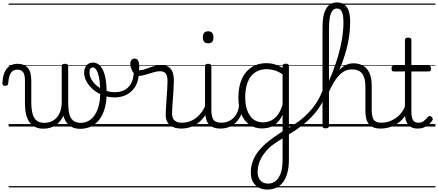

<svg xmlns="http://www.w3.org/2000/svg" viewBox="-71 -1039 3596 1577"><path d="M286 18Q248 18 220 5Q192 -8 172.5 -33.5Q153 -59 143.5 -98.5Q134 -138 134 -190V-374Q134 -427 118 -447Q102 -467 71 -467Q49 -467 33 -455.5Q17 -444 8 -418.5Q-1 -393 -4 -352Q-5 -343 -11 -338.5Q-17 -334 -29 -334Q-39 -334 -45 -338.5Q-51 -343 -51 -355Q-49 -408 -34 -443.5Q-19 -479 8.5 -497Q36 -515 72 -515Q100 -515 121 -507Q142 -499 157 -482Q172 -465 179 -438Q186 -411 186 -373V-202Q186 -159 191.5 -126.5Q197 -94 209.5 -72.5Q222 -51 243 -40.5Q264 -30 295 -30Q320 -30 345 -39Q370 -48 390.5 -68.5Q411 -89 423.5 -122.5Q436 -156 436 -205L459 -117Q450 -84 433 -58.5Q416 -33 393.5 -16Q371 1 343.5 9.5Q316 18 286 18ZM587 19Q550 19 522 5.5Q494 -8 475 -34Q456 -60 446 -100Q436 -140 436 -192V-496Q436 -506 442.5 -510.5Q449 -515 463 -515Q476 -515 482.5 -510.5Q489 -506 489 -496V-202Q489 -159 493.5 -126.5Q498 -94 510 -73Q522 -52 542 -41Q562 -30 593 -30Q615 -30 635 -36.5Q655 -43 672.5 -56.5Q690 -70 704.5 -90.5Q719 -111 729.5 -138Q740 -165 746 -199Q752 -233 752 -273Q752 -349 743.5 -395.5Q735 -442 721.5 -463.5Q708 -485 692 -485Q680 -485 675 -495Q670 -505 674.5 -515Q679 -525 692 -525Q729 -525 754.5 -495.5Q780 -466 792.5 -410Q805 -354 805 -273Q805 -231 799 -193.5Q793 -156 781 -123.5Q769 -91 751 -65Q733 -39 708.5 -20Q684 -1 653.5 9Q623 19 587 19ZM0 490H888V500H0ZM0 -20H888V0H0ZM0 -505H888V-500H0ZM0 -1010H888V-1000H0Z M870 -239Q820 -239 775 -256Q730 -273 695.5 -302.5Q661 -332 640.5 -368Q620 -404 620 -442Q620 -478 639.5 -501.5Q659 -525 691 -525Q704 -525 708.5 -515Q713 -505 709.5 -495Q706 -485 692 -485Q678 -485 671 -474.5Q664 -464 664 -445Q664 -415 680.5 -386Q697 -357 725.5 -333.5Q754 -310 791.5 -296Q829 -282 871 -282Q944 -282 983.5 -323.5Q1023 -365 1027 -433Q1028 -444 1039 -447Q1050 -450 1060 -447Q1070 -444 1069 -433Q1067 -375 1042 -331.5Q1017 -288 973 -263.5Q929 -239 870 -239ZM888 490H913V500H888ZM888 -20H913V0H888ZM888 -505H913V-500H888ZM888 -1010H913V-1000H888Z M1417 17Q1392 17 1369 11Q1346 5 1328 -8.5Q1310 -22 1300 -44Q1290 -66 1290 -97Q1290 -124 1292.5 -159Q1295 -194 1297.5 -232.5Q1300 -271 1302.5 -307Q1305 -343 1305 -374Q1305 -419 1289.5 -436.5Q1274 -454 1243 -454Q1218 -454 1185.5 -444Q1153 -434 1121 -424.5Q1089 -415 1063 -415Q1047 -415 1032.5 -431.5Q1018 -448 1008.5 -471.5Q999 -495 999 -514Q999 -527 1003 -536.5Q1007 -546 1015.5 -552Q1024 -558 1035 -558Q1055 -558 1064 -540Q1073 -522 1073 -497Q1073 -488 1072.5 -479Q1072 -470 1071 -462Q1088 -461 1108.5 -467Q1129 -473 1152.5 -482Q1176 -491 1201 -497.5Q1226 -504 1252 -504Q1288 -504 1311 -491Q1334 -478 1345.5 -449.5Q1357 -421 1357 -376Q1357 -345 1354.5 -308.5Q1352 -272 1349.5 -235Q1347 -198 1344.5 -165Q1342 -132 1342 -108Q1342 -68 1363 -49.5Q1384 -31 1423 -31Q1434 -31 1439 -23.5Q1444 -16 1443.5 -7Q1443 2 1436.5 9.5Q1430 17 1417 17ZM913 490H1481V500H913ZM913 -20H1481V0H913ZM913 -505H1481V-500H913ZM913 -1010H1481V-1000H913Z M1416 17Q1405 17 1399.5 9.5Q1394 2 1394.5 -7Q1395 -16 1402 -23.5Q1409 -31 1422 -31Q1459 -31 1490 -43Q1521 -55 1545 -75Q1569 -95 1587 -120Q1605 -145 1615 -172Q1619 -183 1628 -182.5Q1637 -182 1643 -174.5Q1649 -167 1646 -157Q1635 -124 1615 -93Q1595 -62 1566.5 -37Q1538 -12 1500 2.5Q1462 17 1416 17ZM1481 490V500ZM1481 -20V0ZM1481 -505V-500ZM1481 -1010V-1000Z M1743 17Q1705 17 1679.5 6.5Q1654 -4 1639.5 -24Q1625 -44 1619 -72.5Q1613 -101 1613 -137V-496Q1613 -506 1619 -510.5Q1625 -515 1638 -515Q1652 -515 1658.5 -510.5Q1665 -506 1665 -496V-137Q1665 -82 1681.5 -56.5Q1698 -31 1749 -31Q1758 -31 1762.5 -23.5Q1767 -16 1766.5 -7Q1766 2 1760.5 9.5Q1755 17 1743 17ZM1639 -683Q1617 -683 1606 -695.5Q1595 -708 1595 -732Q1595 -757 1606 -769.5Q1617 -782 1639 -782Q1660 -782 1671 -769.5Q1682 -757 1682 -732Q1683 -707 1671.5 -695Q1660 -683 1639 -683ZM1481 490H1806V500H1481ZM1481 -20H1806V0H1481ZM1481 -505H1806V-500H1481ZM1481 -1010H1806V-1000H1481Z M1741 17Q1730 17 1724.5 9.5Q1719 2 1719.5 -7Q1720 -16 1727 -23.5Q1734 -31 1747 -31Q1780 -31 1806.5 -43Q1833 -55 1852 -76Q1871 -97 1881.5 -125Q1892 -153 1893 -186Q1894 -198 1903 -201.5Q1912 -205 1920.5 -201.5Q1929 -198 1928 -186Q1927 -142 1912.5 -104.5Q1898 -67 1873.5 -40Q1849 -13 1815 2Q1781 17 1741 17ZM1806 490V500ZM1806 -20V0ZM1806 -505V-500ZM1806 -1010V-1000Z M2125 518Q2063 518 2026 481Q1989 444 1989 378Q1989 339 1999 304Q2009 269 2027.5 237.5Q2046 206 2074 176.5Q2102 147 2138 118Q2157 104 2175.5 90.5Q2194 77 2213 64.5Q2232 52 2250 40V-95Q2225 -46 2196 -22.5Q2167 1 2137.5 8.5Q2108 16 2080 16Q2025 16 1981 -13Q1937 -42 1912 -99Q1887 -156 1887 -238Q1887 -288 1896.5 -331Q1906 -374 1925 -409Q1944 -444 1971.5 -468.5Q1999 -493 2035.5 -506.5Q2072 -520 2117 -520Q2142 -520 2163 -516Q2184 -512 2205 -503.5Q2226 -495 2250 -481V-497Q2250 -507 2256.5 -511.5Q2263 -516 2277 -516Q2290 -516 2296 -511.5Q2302 -507 2302 -497V271Q2302 332 2290 378Q2278 424 2255 455.5Q2232 487 2199 502.5Q2166 518 2125 518ZM2132 469Q2166 469 2192.5 448Q2219 427 2234.5 384Q2250 341 2250 278V98Q2234 107 2218.5 117Q2203 127 2188 137.5Q2173 148 2158 159Q2131 182 2110.5 206.5Q2090 231 2075.5 257.5Q2061 284 2053 313Q2045 342 2045 374Q2045 403 2055.5 424.5Q2066 446 2085 457.5Q2104 469 2132 469ZM2090 -34Q2122 -34 2152.5 -47.5Q2183 -61 2208.5 -93.5Q2234 -126 2250 -181V-429Q2215 -452 2183 -461.5Q2151 -471 2118 -471Q2086 -471 2058.5 -461Q2031 -451 2009.5 -432.5Q1988 -414 1973.5 -386.5Q1959 -359 1951 -323Q1943 -287 1943 -242Q1943 -181 1959.5 -133.5Q1976 -86 2008.5 -60Q2041 -34 2090 -34ZM1806 490H2441V500H1806ZM1806 -20H2441V0H1806ZM1806 -505H2441V-500H1806ZM1806 -1010H2441V-1000H1806Z M2292 71Q2286 74 2281 69Q2276 64 2274.5 54.5Q2273 45 2274 36Q2275 27 2281 24Q2340 -9 2388 -46Q2436 -83 2473 -124Q2510 -165 2537 -210Q2564 -255 2581 -304Q2587 -320 2595 -320Q2603 -320 2609 -311Q2615 -302 2612 -289Q2597 -235 2569.5 -186.5Q2542 -138 2502 -93.5Q2462 -49 2409.5 -8Q2357 33 2292 71ZM2441 490V500ZM2441 -20V0ZM2441 -505V-500ZM2441 -1010V-1000Z M3055 17Q3019 17 2994.5 6.5Q2970 -4 2955.5 -24Q2941 -44 2935.5 -72.5Q2930 -101 2930 -137V-326Q2930 -374 2918.5 -406Q2907 -438 2883 -453.5Q2859 -469 2820 -469Q2788 -469 2761.5 -456Q2735 -443 2711.5 -417.5Q2688 -392 2666.5 -355Q2645 -318 2624 -269L2605 -276Q2629 -330 2653 -374.5Q2677 -419 2703.5 -451Q2730 -483 2762 -501Q2794 -519 2833 -519Q2876 -519 2910 -500Q2944 -481 2963 -440.5Q2982 -400 2982 -334V-137Q2982 -82 2998 -56.5Q3014 -31 3061 -31Q3070 -31 3075 -23.5Q3080 -16 3079.5 -7Q3079 2 3073 9.5Q3067 17 3055 17ZM2603 15Q2590 15 2584 10.5Q2578 6 2578 -4V-814Q2578 -917 2608 -968Q2638 -1019 2697 -1019Q2736 -1019 2760 -999.5Q2784 -980 2794.5 -944.5Q2805 -909 2805 -861Q2805 -827 2802 -790Q2799 -753 2792.5 -715Q2786 -677 2775.5 -637Q2765 -597 2751 -556Q2737 -515 2719 -473.5Q2701 -432 2679.5 -390.5Q2658 -349 2631 -307V-4Q2631 6 2624 10.5Q2617 15 2603 15ZM2631 -375Q2645 -406 2659.5 -442.5Q2674 -479 2687.5 -519.5Q2701 -560 2712.5 -602.5Q2724 -645 2732.5 -688.5Q2741 -732 2745.5 -775Q2750 -818 2750 -858Q2750 -889 2745.5 -914.5Q2741 -940 2729 -954.5Q2717 -969 2695 -969Q2674 -969 2659.5 -951Q2645 -933 2638 -896.5Q2631 -860 2631 -802ZM2441 490H3117V500H2441ZM2441 -20H3117V0H2441ZM2441 -505H3117V-500H2441ZM2441 -1010H3117V-1000H2441Z M3052 17Q3041 17 3035.5 9.5Q3030 2 3030.5 -7Q3031 -16 3038 -23.5Q3045 -31 3058 -31Q3095 -31 3127.5 -42.5Q3160 -54 3186.5 -74Q3213 -94 3232 -121.5Q3251 -149 3261 -182Q3264 -193 3273.5 -192Q3283 -191 3289.5 -184Q3296 -177 3293 -167Q3281 -125 3259 -91.5Q3237 -58 3205.5 -33.5Q3174 -9 3135 4Q3096 17 3052 17ZM3117 490V500ZM3117 -20V0ZM3117 -505V-500ZM3117 -1010V-1000Z M3361 17Q3325 17 3301.5 2.5Q3278 -12 3266.5 -40Q3255 -68 3255 -107V-452H3164Q3153 -452 3149 -458Q3145 -464 3145 -476Q3145 -489 3149 -494.5Q3153 -500 3164 -500H3255V-711Q3255 -721 3261.5 -725.5Q3268 -730 3281 -730Q3294 -730 3301 -725.5Q3308 -721 3308 -711V-500H3449Q3460 -500 3464.5 -494.5Q3469 -489 3469 -476Q3469 -464 3464.5 -458Q3460 -452 3449 -452H3308V-119Q3308 -78 3320 -54.5Q3332 -31 3367 -31Q3392 -31 3409.5 -45Q3427 -59 3444 -79Q3451 -88 3458.5 -86.5Q3466 -85 3474 -79Q3481 -72 3483 -64.5Q3485 -57 3480 -50Q3466 -29 3448 -14Q3430 1 3408 9Q3386 17 3361 17ZM3117 490H3505V500H3117ZM3117 -20H3505V0H3117ZM3117 -505H3505V-500H3117ZM3117 -1010H3505V-1000H3117Z"/></svg>

Font: Playwrite ES Guides
Style: Regular
Weight: 400
Designer: Veronika Burian, José Scaglione
Foundry: TypeTogether
Version: Version 1.003